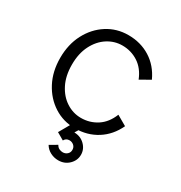

<svg xmlns="http://www.w3.org/2000/svg" viewBox="-165 -634 882 936"><g transform="rotate(30 275.5 -166.0)"><path d="M121.1 -253.9Q121.1 -190.9 144.3 -145.3Q167.5 -99.6 205.8 -75Q244.1 -50.3 288.6 -50.3Q337.9 -50.3 378.2 -76.4Q418.5 -102.5 439.5 -155.3L495.6 -123Q466.3 -60.1 412.1 -25.9Q357.9 8.3 288.6 8.3Q223.1 8.3 170.2 -25.6Q117.2 -59.6 86.2 -118.7Q55.2 -177.7 55.2 -253.9Q55.2 -330.1 86.2 -389.2Q117.2 -448.2 170.2 -482.2Q223.1 -516.1 288.6 -516.1Q357.9 -516.1 412.1 -482.2Q466.3 -448.2 495.6 -384.8L439.5 -352.5Q418.5 -405.3 378.2 -431.4Q337.9 -457.5 288.6 -457.5Q244.1 -457.5 205.8 -432.9Q167.5 -408.2 144.3 -362.5Q121.1 -316.9 121.1 -253.9ZM218.3 142.1 259.3 118.2Q266.1 130.4 276.1 134.8Q286.1 139.2 295.9 139.2Q310.1 139.2 320.6 129.9Q331.1 120.6 331.1 105.5Q331.1 90.3 320.6 81.1Q310.1 71.8 295.9 71.8Q276.4 71.8 267.6 88.9L227.1 65.4H226.6Q228 63 229.5 61L264.2 0H313L296.9 26.9Q332 27.3 355.7 50.5Q379.4 73.7 379.4 105.5Q379.4 137.2 355.5 160.6Q331.5 184.1 295.9 184.1Q272.5 184.1 251.5 173.3Q230.5 162.6 218.3 142.1Z"/></g></svg>

Font: Giphurs Light
Style: Regular
Weight: 300
Version: Version 0.920; ttfautohint (v1.8.4.7-5d5b)